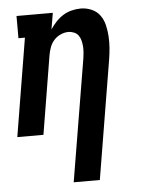

<svg xmlns="http://www.w3.org/2000/svg" viewBox="-53 -570 606 827"><g transform="rotate(-5 250.0 -156.5)"><path d="M232 215 320 -313Q322 -326 323 -339Q324 -352 323 -365Q322 -378 319 -390Q316 -402 309 -412Q302 -422 290 -427Q278 -432 265 -432Q249 -432 232 -424.5Q215 -417 203 -403.5Q191 -390 185 -373.5Q179 -357 176 -340L120 0H7L77 -424H49V-520H206L194 -449Q205 -466 219.5 -481.5Q234 -497 251 -507.5Q268 -518 288 -523Q308 -528 327 -528Q352 -528 374.5 -518Q397 -508 410.5 -489Q424 -470 429.5 -446Q435 -422 436.5 -397.5Q438 -373 436 -348Q434 -323 430 -298L345 215Z"/></g></svg>

Font: Iosevka Curly Slab
Style: Bold Italic
Weight: 700
Italic angle: -9°
Monospace: yes
Designer: Belleve Invis
Foundry: Belleve Invis
Version: Version 22.1.2; ttfautohint (v1.8.4)